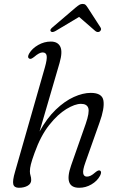

<svg xmlns="http://www.w3.org/2000/svg" viewBox="-20 -924 588 954"><path d="M477 -50.5Q463 -24.5 434.5 -7.8Q406 9 373.5 9Q294.5 9 333.5 -102.5L406 -309Q425.5 -365.5 418.8 -386.8Q412 -408 382.5 -408Q352.5 -408 309.8 -382.2Q267 -356.5 224.5 -302.8Q182 -249 152 -165Q138.5 -128 133.5 -107.8Q128.5 -87.5 128.5 -73Q128.5 -60.5 131.8 -51.2Q135 -42 135 -29Q135 -11.5 117.5 -1.2Q100 9 73.5 9Q50.5 9 46 -8.5Q41.5 -26 55 -71.5L203 -589Q214.5 -629 212 -646.2Q209.5 -663.5 191.5 -663.5Q175.5 -663.5 150 -641.5Q143 -636 137 -633Q131 -630 126 -632.5Q113.5 -639 125.5 -659Q140 -683.5 169.8 -700.5Q199.5 -717.5 232.5 -717.5Q267 -717.5 279.5 -692.2Q292 -667 276 -611.5L176.5 -270.5Q213 -337 257.5 -379.5Q302 -422 347 -442.2Q392 -462.5 431 -462.5Q488 -462.5 494 -423.8Q500 -385 474.5 -315L404 -116Q390.5 -78.5 393.5 -62.5Q396.5 -46.5 412 -46.5Q421 -46.5 430.8 -51.2Q440.5 -56 453.5 -67.5Q469 -80.5 476.5 -76.5Q487.5 -70.5 477 -50.5ZM475.5 -767.5Q465 -761 453.5 -770L373 -840L256 -770Q239.5 -761 233 -767.5Q225 -775 240 -787.5L356 -886.5Q366 -895 373.8 -899.8Q381.5 -904.5 390.5 -904.5Q400 -904.5 405 -899.8Q410 -895 415.5 -886.5L479.5 -787.5Q483.5 -781.5 481.5 -775.8Q479.5 -770 475.5 -767.5Z"/></svg>

Font: Fraunces 9pt S050 Light
Style: Italic
Weight: 300
Italic angle: -16°
Version: Version 1.000; ttfautohint (v1.8.3)